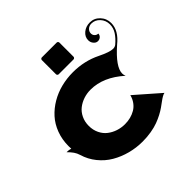

<svg xmlns="http://www.w3.org/2000/svg" viewBox="-171 -818 983 983"><g transform="rotate(-45 320.0 -327.0)"><path d="M253.9 -549.8V-652.3Q253.9 -656.2 256.8 -659.2Q259.8 -662.1 263.7 -662.1H371.1Q375 -662.1 377.9 -659.2Q380.9 -656.2 380.9 -652.3V-549.8Q380.9 -545.9 377.9 -543Q375 -540 371.1 -540H263.7Q259.8 -540 256.8 -543Q253.9 -545.9 253.9 -549.8ZM9.8 -229.5Q28.1 -229.5 39.8 -225.1Q39.1 -234.4 39.1 -244.1Q39.1 -291.7 54.6 -332.8Q70.1 -373.8 96.9 -403.4Q123.8 -433.1 159.7 -454.2Q195.6 -475.3 236.9 -485.7Q278.3 -496.1 322.3 -496.1Q405 -496.1 475.1 -461.4Q528.6 -435.1 553 -435.1Q565.9 -435.1 575.2 -442.4Q601.1 -464.4 615.5 -486.8Q629.9 -509.3 629.9 -535.2Q629.9 -564.2 611 -584.8Q592 -605.5 565.4 -605.5Q549.8 -605.5 538.7 -595.5Q527.6 -585.4 527.6 -571.3Q527.6 -559.8 535.4 -551.9Q543.2 -543.9 554.4 -543.9Q554.4 -533 546.1 -525.3Q537.8 -517.6 525.9 -517.6Q512.7 -517.6 503.1 -529.2Q493.4 -540.8 493.4 -556.4Q493.4 -580.8 514 -598Q534.7 -615.2 563.7 -615.2Q595.2 -615.2 617.4 -591.8Q639.6 -568.4 639.6 -535.2Q639.6 -481.7 582 -435.5Q496.1 -360.1 496.1 -313Q496.1 -302.2 500.5 -292.2Q414.8 -369.1 323.2 -369.1Q296.6 -369.1 272.3 -361.1Q248 -353 228.5 -337.9Q209 -322.8 197.3 -298.5Q185.5 -274.2 185.5 -244.1Q185.5 -214.1 197.3 -189.8Q209 -165.5 228.5 -150.4Q248 -135.3 272.3 -127.2Q296.6 -119.1 323.2 -119.1Q344.5 -119.1 363.6 -124Q382.8 -128.9 399.8 -138.9Q416.7 -148.9 429.2 -165.9Q441.7 -182.9 447.3 -205.1L579.1 -89.8Q571.3 -88.6 561 -82.6Q550.8 -76.7 539.2 -68Q527.6 -59.3 513.1 -49.1Q498.5 -38.8 479.5 -28.8Q460.4 -18.8 438.5 -10.6Q416.5 -2.4 386.8 2.7Q357.2 7.8 324.2 7.8Q278.3 7.8 235.1 -3.7Q191.9 -15.1 154.9 -36.7Q117.9 -58.3 90 -92.8Q62 -127.2 49.3 -170.2Q44.4 -186.8 34.8 -200.6Q25.1 -214.4 9.8 -229.5Z"/></g></svg>

Font: Agreloy
Style: Medium
Weight: 400
Designer: gluk
Foundry: gluk
Version: Version 0.27